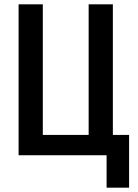

<svg xmlns="http://www.w3.org/2000/svg" viewBox="-20 -718 640 888"><path d="M473 150H577V-94H502V-698H390V-94H178V-698H66V0H473Z"/></svg>

Font: IBM Mono Medium
Style: Regular
Weight: 500
Monospace: yes
Designer: Mike Abbink, Paul van der Laan, Pieter van Rosmalen
Foundry: Bold Monday
Version: Version 2.3